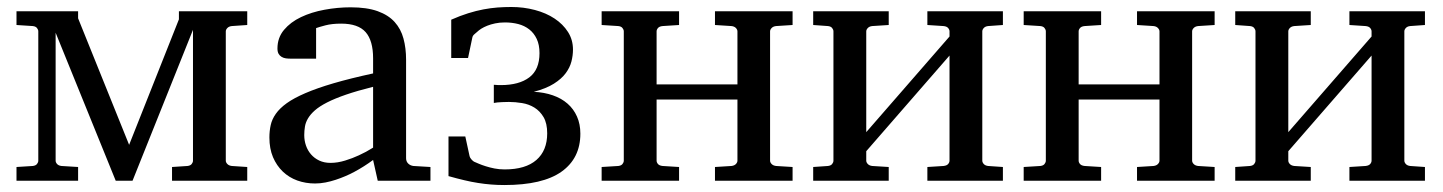

<svg xmlns="http://www.w3.org/2000/svg" viewBox="-20 -514 4104 546"><path d="M469.2 0V-39.1L513.2 -42Q521.5 -43 525.1 -47.6Q528.8 -52.2 528.8 -57.1V-429.2L356.9 0H309.1L138.2 -420.9V-57.1Q138.2 -52.2 142.3 -47.6Q146.5 -43 154.8 -42L202.1 -39.1V0H26.9V-39.1L73.2 -42Q81.5 -43 85.2 -47.6Q88.9 -52.2 88.9 -57.1V-424.8Q88.9 -429.7 85.2 -434.3Q81.5 -439 73.2 -439.9L26.9 -442.9V-481.9H202.1V-461.9L347.2 -102.1L488.8 -459V-481.9H683.1V-442.9L639.2 -439.9Q630.9 -439 626.5 -434.3Q622.1 -429.7 622.1 -424.8V-57.1Q622.1 -52.2 626.5 -47.6Q630.9 -43 639.2 -42L683.1 -39.1V0Z M1041 -267.1Q996.1 -255.9 964.1 -244.9Q932.1 -233.9 910.2 -222.7Q888.2 -211.4 875.5 -200.2Q862.8 -189 856 -177.5Q849.1 -166 847.2 -154.1Q845.2 -142.1 845.2 -129.9Q845.2 -114.3 850.1 -100.1Q855 -85.9 864.5 -75Q874 -64 887.9 -57.4Q901.9 -50.8 919.9 -50.8Q939.9 -50.8 961.4 -57.4Q982.9 -64 1000.5 -72.3Q1021 -81.5 1041 -94.2ZM1054.2 0 1041 -59.1Q1015.1 -40 987.8 -25.4Q976.1 -19 962.4 -13.2Q948.7 -7.3 934.6 -2.7Q920.4 2 905.5 4.9Q890.6 7.8 876 7.8Q849.1 7.8 825.4 -0.7Q801.8 -9.3 784.2 -26.1Q766.6 -43 756.3 -67.1Q746.1 -91.3 746.1 -123Q746.1 -141.6 749.8 -158.2Q753.4 -174.8 764.4 -190.4Q775.4 -206.1 795.4 -220.5Q815.4 -234.9 848.1 -249Q880.9 -263.2 928.2 -277.1Q975.6 -291 1041 -305.2V-348.1Q1041 -398.4 1019.8 -422.6Q998.5 -446.8 950.2 -446.8Q923.8 -446.8 905.3 -441.9Q886.7 -437 878.9 -434.1V-347.2H806.2Q799.3 -347.2 792.7 -348.1Q786.1 -349.1 780.8 -352.3Q775.4 -355.5 772.2 -361.1Q769 -366.7 769 -376Q769 -406.7 787.6 -429Q806.2 -451.2 835.9 -465.3Q865.7 -479.5 902.8 -486.3Q939.9 -493.2 977.1 -493.2Q1023.4 -493.2 1054 -482.2Q1084.5 -471.2 1102.3 -451.4Q1120.1 -431.6 1127.4 -404.3Q1134.8 -377 1134.8 -344.2V-64Q1134.8 -54.7 1140.9 -48.8Q1147 -43 1155.8 -42L1204.1 -39.1V0Z M1630.4 -133.8Q1630.4 -64 1576.9 -25.9Q1523.4 12.2 1414.1 12.2Q1394.5 12.2 1376.5 10.7Q1358.4 9.3 1339.6 6.3Q1320.8 3.4 1300.3 -1.5Q1279.8 -6.3 1255.4 -13.2V-126H1303.2L1315.4 -69.8Q1316.4 -65.4 1320.8 -60.5Q1325.2 -55.7 1328.1 -54.2Q1332.5 -52.2 1341.1 -48.6Q1349.6 -44.9 1361.1 -41.3Q1372.6 -37.6 1386.2 -34.9Q1399.9 -32.2 1415 -32.2Q1474.6 -32.2 1505.4 -59.1Q1536.1 -85.9 1536.1 -134.8Q1536.1 -163.1 1525.9 -180.7Q1515.6 -198.2 1499.8 -208Q1483.9 -217.8 1464.6 -220.9Q1445.3 -224.1 1427.2 -224.1Q1416 -224.1 1408 -223.6Q1399.9 -223.1 1394.5 -222.7Q1388.2 -221.7 1384.3 -221.2V-272.9Q1387.7 -272.5 1391.1 -272.5Q1394 -272 1397.5 -272H1404.3Q1456.1 -272 1485.1 -293.9Q1514.2 -315.9 1514.2 -362.8Q1514.2 -386.7 1506.3 -403.3Q1498.5 -419.9 1485.1 -430.4Q1471.7 -440.9 1453.9 -445.6Q1436 -450.2 1416 -450.2Q1400.9 -450.2 1388.2 -447.5Q1375.5 -444.8 1365.7 -440.9Q1356 -437 1348.6 -432.4Q1341.3 -427.7 1337.4 -423.8Q1334 -420.9 1329.1 -416.7Q1324.2 -412.6 1323.2 -407.2L1311 -349.1H1263.2V-458Q1288.6 -469.2 1311.3 -476.3Q1334 -483.4 1354.7 -487.3Q1375.5 -491.2 1395 -492.7Q1414.6 -494.1 1434.1 -494.1Q1469.2 -494.1 1501.2 -485.6Q1533.2 -477.1 1557.1 -461.2Q1581.1 -445.3 1595.2 -423.1Q1609.4 -400.9 1609.4 -373Q1609.4 -356.4 1605 -339.1Q1600.6 -321.8 1588.6 -305.7Q1576.7 -289.6 1554.9 -275.9Q1533.2 -262.2 1498 -252.9Q1527.8 -251.5 1552.2 -242.9Q1576.7 -234.4 1594 -219.2Q1611.3 -204.1 1620.8 -182.6Q1630.4 -161.1 1630.4 -133.8Z M2013.2 0V-39.1L2060.1 -42Q2068.4 -43 2072.8 -47.6Q2077.1 -52.2 2077.1 -57.1V-231H1847.2V-57.1Q1847.2 -52.2 1851.1 -47.6Q1855 -43 1864.3 -42L1911.1 -39.1V0H1690.9V-39.1L1738.3 -42Q1746.6 -43 1750.2 -47.6Q1753.9 -52.2 1753.9 -57.1V-424.8Q1753.9 -429.7 1750.2 -434.3Q1746.6 -439 1738.3 -439.9L1690.9 -442.9V-481.9H1911.1V-442.9L1864.3 -439.9Q1855 -439 1851.1 -434.3Q1847.2 -429.7 1847.2 -424.8V-273.9H2077.1V-424.8Q2077.1 -429.7 2072.8 -434.3Q2068.4 -439 2060.1 -439.9L2013.2 -442.9V-481.9H2233.9V-442.9L2187 -439.9Q2178.7 -439 2174.3 -434.3Q2169.9 -429.7 2169.9 -424.8V-57.1Q2169.9 -52.2 2174.3 -47.6Q2178.7 -43 2187 -42L2233.9 -39.1V0Z M2617.2 0V-39.1L2663.1 -42Q2672.4 -43 2676.3 -47.6Q2680.2 -52.2 2680.2 -57.1V-356L2443.4 -84V-57.1Q2443.4 -52.2 2447.8 -47.6Q2452.1 -43 2460.4 -42L2507.3 -39.1V0H2292.5V-39.1L2334.5 -42Q2342.8 -43 2346.4 -47.6Q2350.1 -52.2 2350.1 -57.1V-424.8Q2350.1 -429.7 2346.4 -434.3Q2342.8 -439 2334.5 -439.9L2292.5 -442.9V-481.9H2507.3V-442.9L2460.4 -439.9Q2452.1 -439 2447.8 -434.3Q2443.4 -429.7 2443.4 -424.8V-138.2L2680.2 -410.2V-424.8Q2680.2 -429.7 2676.3 -434.3Q2672.4 -439 2663.1 -439.9L2617.2 -442.9V-481.9H2832V-442.9L2790 -439.9Q2781.7 -439 2777.6 -434.3Q2773.4 -429.7 2773.4 -424.8V-57.1Q2773.4 -52.2 2777.6 -47.6Q2781.7 -43 2790 -42L2832 -39.1V0Z M3213.4 0V-39.1L3260.3 -42Q3268.6 -43 3272.9 -47.6Q3277.3 -52.2 3277.3 -57.1V-231H3047.4V-57.1Q3047.4 -52.2 3051.3 -47.6Q3055.2 -43 3064.5 -42L3111.3 -39.1V0H2891.1V-39.1L2938.5 -42Q2946.8 -43 2950.4 -47.6Q2954.1 -52.2 2954.1 -57.1V-424.8Q2954.1 -429.7 2950.4 -434.3Q2946.8 -439 2938.5 -439.9L2891.1 -442.9V-481.9H3111.3V-442.9L3064.5 -439.9Q3055.2 -439 3051.3 -434.3Q3047.4 -429.7 3047.4 -424.8V-273.9H3277.3V-424.8Q3277.3 -429.7 3272.9 -434.3Q3268.6 -439 3260.3 -439.9L3213.4 -442.9V-481.9H3434.1V-442.9L3387.2 -439.9Q3378.9 -439 3374.5 -434.3Q3370.1 -429.7 3370.1 -424.8V-57.1Q3370.1 -52.2 3374.5 -47.6Q3378.9 -43 3387.2 -42L3434.1 -39.1V0Z M3817.4 0V-39.1L3863.3 -42Q3872.6 -43 3876.5 -47.6Q3880.4 -52.2 3880.4 -57.1V-356L3643.6 -84V-57.1Q3643.6 -52.2 3647.9 -47.6Q3652.3 -43 3660.6 -42L3707.5 -39.1V0H3492.7V-39.1L3534.7 -42Q3543 -43 3546.6 -47.6Q3550.3 -52.2 3550.3 -57.1V-424.8Q3550.3 -429.7 3546.6 -434.3Q3543 -439 3534.7 -439.9L3492.7 -442.9V-481.9H3707.5V-442.9L3660.6 -439.9Q3652.3 -439 3647.9 -434.3Q3643.6 -429.7 3643.6 -424.8V-138.2L3880.4 -410.2V-424.8Q3880.4 -429.7 3876.5 -434.3Q3872.6 -439 3863.3 -439.9L3817.4 -442.9V-481.9H4032.2V-442.9L3990.2 -439.9Q3981.9 -439 3977.8 -434.3Q3973.6 -429.7 3973.6 -424.8V-57.1Q3973.6 -52.2 3977.8 -47.6Q3981.9 -43 3990.2 -42L4032.2 -39.1V0Z"/></svg>

Font: Charis SIL CyrE
Style: Regular
Weight: 400
Foundry: SIL International
Version: Version 5.000